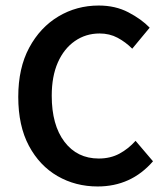

<svg xmlns="http://www.w3.org/2000/svg" viewBox="-20 -663 598 694"><path d="M333 11Q253 11 188 -26.5Q123 -64 84.5 -136Q46 -208 46 -313Q46 -417 85.5 -490.5Q125 -564 191 -603.5Q257 -643 337 -643Q397 -643 444 -618.5Q491 -594 521 -563L458 -487Q434 -511 405 -526.5Q376 -542 340 -542Q290 -542 250.5 -514.5Q211 -487 189 -437Q167 -387 167 -317Q167 -211 213 -150.5Q259 -90 337 -90Q379 -90 411.5 -107.5Q444 -125 470 -154L533 -80Q454 11 333 11Z"/></svg>

Font: Narnoor SemiBold
Style: Regular
Weight: 600
Designer: S. Sridhar Murthy
Foundry: SIL International
Version: Version 3.000